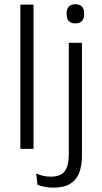

<svg xmlns="http://www.w3.org/2000/svg" viewBox="-20 -684 469 882"><path d="M73.5 0V-663H134V0ZM296 -45V-487.5H356.5V-45ZM326.5 -576.5Q306 -576.5 296 -587.5Q286 -598.5 286 -619V-622.5Q286 -642.5 296 -653.5Q306 -664.5 326.5 -664.5Q346.5 -664.5 356.5 -653.5Q366.5 -642.5 366.5 -622.5V-619Q366.5 -598.5 356.5 -587.5Q346.5 -576.5 326.5 -576.5ZM224.5 178Q203.5 178 184.5 174Q165.5 170 152 164.5L146.5 113Q161.5 120 178 123.8Q194.5 127.5 212.5 127.5Q260 127.5 278 101.8Q296 76 296 27V-143.5H356.5V30Q356.5 76.5 343.8 109.8Q331 143 302 160.5Q273 178 224.5 178Z"/></svg>

Font: Anek Latin Light
Style: Regular
Weight: 300
Designer: Yesha Goshar
Foundry: Ek Type
Version: Version 1.003